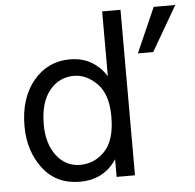

<svg xmlns="http://www.w3.org/2000/svg" viewBox="-52 -762 836 824"><g transform="rotate(-5 366.5 -350.0)"><path d="M126 -247Q126 -165 165.5 -113.5Q205 -62 267 -62Q329 -62 373.5 -108.5Q418 -155 418 -257Q418 -353 372.5 -399Q327 -445 273 -445Q209 -445 167.5 -394Q126 -343 126 -247ZM497 3H418V-73Q363 10 260 10Q158 10 100.5 -65.5Q43 -141 43 -248Q43 -369 104.5 -443Q166 -517 262 -517Q362 -517 418 -431V-710H497ZM621 -517H555L640 -710H733Z"/></g></svg>

Font: Hind Siliguri Fixed
Style: Regular
Weight: 400
Designer: Jyotish Sonowal
Foundry: Indian Type Foundry
Version: Version 1.001;October 28, 2021;FontCreator 12.0.0.2565 64-bi